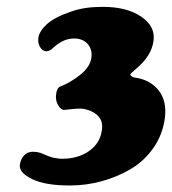

<svg xmlns="http://www.w3.org/2000/svg" viewBox="-20 -785 512 572"><path d="M118.7 -632.3Q106.9 -632.3 99.6 -644.3Q92.3 -656.2 94.2 -671.9Q96.7 -691.9 119.9 -713.1Q143.1 -734.4 194.8 -751.5Q232.4 -764.6 286.1 -764.6Q357.4 -764.6 400.1 -735.8Q442.9 -707 437.5 -664.6Q432.1 -618.2 384.8 -579.6Q368.2 -564.9 368.2 -563.5Q367.7 -560.5 372.6 -557.4Q377.4 -554.2 382.3 -553.7Q426.3 -547.9 451.9 -516.6Q477.5 -485.4 471.2 -433.6Q464.8 -384.3 437.5 -345Q410.2 -305.7 369.9 -281.7Q329.6 -257.8 283 -245.1Q236.3 -232.4 188 -232.4Q114.7 -232.4 75.7 -251.5Q36.6 -270.5 39.1 -293.5Q41 -310.1 51.3 -321.5Q61.5 -333 78.6 -333Q88.9 -333 100.6 -329.6Q102.1 -329.1 109.9 -325.7Q117.7 -322.3 120.4 -321.3Q123 -320.3 129.9 -317.9Q136.7 -315.4 141.4 -314.7Q146 -314 152.3 -313Q158.7 -312 165 -312Q212.9 -312 245.8 -335.4Q278.8 -358.9 283.7 -398.4Q287.6 -426.8 269 -442.6Q250.5 -458.5 222.2 -461.4Q210.4 -461.9 191.9 -459.7Q173.3 -457.5 170.9 -457.5Q161.1 -458 153.1 -471.7Q145 -485.4 147 -503.4Q149.4 -523.4 159.7 -527.3Q190.4 -539.1 219.7 -562.7Q249 -586.4 252.4 -613.8Q255.4 -638.7 240.7 -654.5Q226.1 -670.4 200.2 -670.4Q169.4 -670.4 140.1 -644Q128.4 -632.3 118.7 -632.3Z"/></svg>

Font: Cooper* ExtraBold
Style: Italic
Weight: 800
Italic angle: -7°
Designer: Owen Earl
Foundry: indestructible type*
Version: Version 0.001